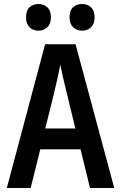

<svg xmlns="http://www.w3.org/2000/svg" viewBox="-20 -938 603 958"><path d="M14 0 205 -717H357L550 0H429L382 -193H181L133 0ZM254 -491 206 -297H356L309 -491Q302 -518 294.5 -551.5Q287 -585 281 -615Q275 -585 267.5 -551Q260 -517 254 -491ZM390 -785Q363 -785 345 -802Q327 -819 327 -852Q327 -886 345 -902Q363 -918 390 -918Q416 -918 434 -901.5Q452 -885 452 -852Q452 -819 434 -802Q416 -785 390 -785ZM172 -785Q145 -785 127.5 -802Q110 -819 110 -852Q110 -886 127.5 -902Q145 -918 172 -918Q198 -918 216 -901.5Q234 -885 234 -852Q234 -819 216 -802Q198 -785 172 -785Z"/></svg>

Font: Noto Sans Mono SemiCondensed SemiBold
Style: Regular
Weight: 600
Width: 4
Designer: Monotype Design Team
Foundry: Monotype Imaging Inc.
Version: Version 2.014; ttfautohint (v1.8.4.7-5d5b)